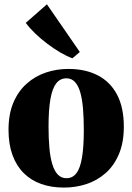

<svg xmlns="http://www.w3.org/2000/svg" viewBox="-20 -858 614 890"><path d="M19.5 -256Q19.5 -329.5 42.2 -382.8Q65 -436 104 -470.5Q143 -505 192.8 -521.8Q242.5 -538.5 296.5 -538.5Q376.5 -538.5 434.2 -508.2Q492 -478 523 -418.5Q554 -359 554 -270.5Q554 -197 531.2 -143.5Q508.5 -90 469.8 -55.8Q431 -21.5 381.2 -5Q331.5 11.5 276.5 11.5Q218 11.5 170.8 -5.2Q123.5 -22 89.8 -55.8Q56 -89.5 37.8 -139.5Q19.5 -189.5 19.5 -256ZM288.5 -32Q316.5 -32 334.2 -55.2Q352 -78.5 360.2 -128Q368.5 -177.5 368.5 -255Q368.5 -310 364.8 -354.5Q361 -399 352 -430.2Q343 -461.5 327.2 -478.2Q311.5 -495 288 -495Q259 -495 240.8 -471.8Q222.5 -448.5 213.8 -399.2Q205 -350 205 -271Q205 -216 209 -172Q213 -128 222.5 -96.8Q232 -65.5 248 -48.8Q264 -32 288.5 -32ZM315 -588Q290 -597 260 -614.5Q230 -632 199.5 -655Q169 -678 142.8 -703.2Q116.5 -728.5 99.5 -752L197.5 -838L350 -617L316 -588Z"/></svg>

Font: Merriweather 96pt Black
Style: Regular
Weight: 900
Version: Version 2.100